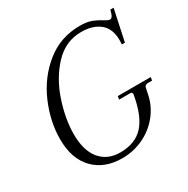

<svg xmlns="http://www.w3.org/2000/svg" viewBox="-150 -777 905 923"><g transform="rotate(-30 302.0 -315.0)"><path d="M272 12Q173 12 115 -48Q57 -108 57 -216Q57 -315 100 -414Q143 -513 223.5 -577.5Q304 -642 411 -642Q450 -642 475 -632.5Q500 -623 525 -607Q533 -602 540.5 -598.5Q548 -595 553 -595Q565 -595 572 -616L578 -636H596L559 -463H542Q543 -471 543 -486Q543 -551 504.5 -582Q466 -613 402 -613Q315 -613 252.5 -546.5Q190 -480 158 -384Q126 -288 126 -204Q126 -114 166 -65.5Q206 -17 277 -17Q361 -17 407 -68Q453 -119 471 -229Q471 -234 468 -237Q465 -240 461 -240H398L401 -258H584L581 -240H556Q550 -240 544.5 -236Q539 -232 538 -226L531 -192Q519 -133 481.5 -86.5Q444 -40 389 -14Q334 12 272 12Z"/></g></svg>

Font: Arapey
Style: Italic
Weight: 400
Italic angle: -12°
Designer: Eduardo Rodriguez Tunni
Foundry: Eduardo Rodriguez Tunni
Version: Version 3.000